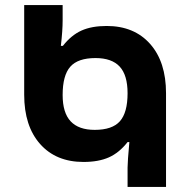

<svg xmlns="http://www.w3.org/2000/svg" viewBox="-20 -734 747 754"><path d="M481 -76Q481 -99 488 -176H481Q448 -134 407.5 -116Q367 -98 308 -98Q200 -98 137.5 -168.5Q75 -239 75 -362V-714H226V-654Q226 -614 219 -554H227Q260 -596 300 -614Q340 -632 399 -632Q507 -632 569.5 -561.5Q632 -491 632 -368V0H481ZM481 -368Q481 -439 450 -472.5Q419 -506 355 -506Q286 -506 256 -472Q226 -438 226 -361Q226 -291 257.5 -257.5Q289 -224 352 -224Q421 -224 451 -258Q481 -292 481 -368Z"/></svg>

Font: Noto Sans Georgian
Style: Regular
Weight: 600
Designer: Monotype Design team
Foundry: Monotype Imaging Inc.
Version: Version 1.000